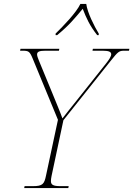

<svg xmlns="http://www.w3.org/2000/svg" viewBox="-20 -964 683 984"><path d="M265 -792V-784H273C334 -834 363 -870 404 -919C423 -870 439 -834 478 -784H486V-792C463 -830 428 -899 422 -944H392C371 -899 304 -830 265 -792ZM104 0H330L332 -10H289C251 -10 241 -18 241 -36C241 -43 242 -51 244 -61L305 -348L548 -653C584 -698 590 -704 615 -704H641L643 -714H456L454 -704H508C538 -704 550 -698 550 -686C550 -675 539 -658 523 -638L372 -448C338 -405 317 -380 300 -357C290 -386 263 -450 248 -487L180 -652C174 -667 170 -677 170 -685C170 -699 182 -704 211 -704H282L284 -714H85L83 -704H96C126 -704 132 -701 147 -665L277 -350L216 -65C207 -21 199 -10 149 -10H106Z"/></svg>

Font: Noto Serif Display Thin
Style: Italic
Weight: 100
Italic angle: -12°
Designer: Monotype Design Team
Foundry: Monotype Imaging Inc.
Version: Version 2.009